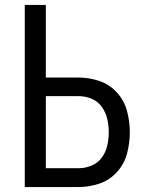

<svg xmlns="http://www.w3.org/2000/svg" viewBox="-20 -755 616 775"><path d="M80 0H297Q340 0 381.5 -14Q423 -28 452.5 -61Q482 -94 493 -136Q504 -178 504 -221Q504 -264 493 -306Q482 -348 452.5 -381Q423 -414 381.5 -428Q340 -442 297 -442H165V-735H80ZM297 -76H165V-367H297Q324 -367 349.5 -356.5Q375 -346 391 -323.5Q407 -301 413 -274.5Q419 -248 419 -221Q419 -194 413 -167.5Q407 -141 391 -119Q375 -97 349.5 -86.5Q324 -76 297 -76Z"/></svg>

Font: Iosevka Sparkle
Style: Regular
Weight: 400
Designer: Belleve Invis
Foundry: Belleve Invis
Version: Version 4.5.0; ttfautohint (v1.8.3)